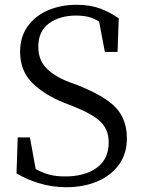

<svg xmlns="http://www.w3.org/2000/svg" viewBox="-20 -766 597 802"><path d="M267 -424 310 -408Q384 -378 428 -347Q472 -316 491 -277Q510 -238 510 -188Q510 -124 477 -78.5Q444 -33 387 -8.5Q330 16 257 16Q196 16 140.5 -1.5Q85 -19 49 -42L54 -192H105L129 -60Q158 -44 186 -36.5Q214 -29 252 -29Q334 -29 384 -65Q434 -101 434 -171Q434 -225 400 -257.5Q366 -290 288 -321L247 -337Q163 -371 113.5 -421Q64 -471 64 -550Q64 -612 95.5 -656Q127 -700 180.5 -723Q234 -746 300 -746Q356 -746 398 -730.5Q440 -715 476 -689L471 -549H418L394 -676Q372 -690 349 -695.5Q326 -701 298 -701Q230 -701 185 -668.5Q140 -636 140 -571Q140 -516 173.5 -481.5Q207 -447 267 -424Z"/></svg>

Font: Shippori Mincho TTF
Style: Regular
Weight: 400
Version: Version 2.100